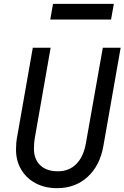

<svg xmlns="http://www.w3.org/2000/svg" viewBox="-20 -965 649 1001"><path d="M277.5 16Q214.5 16 166.2 -9.5Q118 -35 90.8 -80.5Q63.5 -126 63.5 -185Q63.5 -202 64.8 -217.8Q66 -233.5 69 -249.5L151 -716H244L161 -243Q159 -232 158 -218.2Q157 -204.5 157 -190Q157 -134.5 190 -103.2Q223 -72 282 -72Q340 -72 377.8 -110Q415.5 -148 428 -219L516 -716H609L519 -204Q501 -101.5 436.8 -42.8Q372.5 16 277.5 16ZM242 -863 256.5 -945H573.5L559 -863Z"/></svg>

Font: Google Sans Code
Style: Italic
Weight: 400
Italic angle: -10°
Monospace: yes
Designer: Google Sans Code Authors
Foundry: Google LLC
Version: Version 6.000